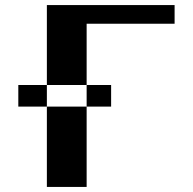

<svg xmlns="http://www.w3.org/2000/svg" viewBox="-20 -737 760 757"><path d="M164.8 -716.9V0H321.6V-706.6L191.9 -643.4H668.4V-716.9ZM52.2 -316.7V-401.9H418.1V-316.7Z"/></svg>

Font: Russolo 10pt ExtraLight
Style: Regular
Weight: 200
Designer: Micah Stupak-Hahn
Version: Version 1.000